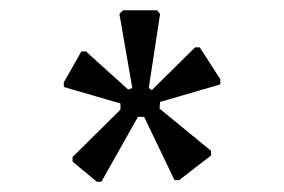

<svg xmlns="http://www.w3.org/2000/svg" viewBox="-20 -724 552 373"><path d="M248 -497 177 -371H168L121 -410V-419L214 -511V-523L104 -555V-564L138 -624H147L229 -550L237 -553L212 -697L219 -704H285L291 -697L269 -553L275 -549L359 -632H368L408 -570V-560L291 -526L290 -513L390 -431V-422L328 -374H319L260 -497Z"/></svg>

Font: Hasubi Mono
Style: Regular
Weight: 400
Designer: Eli Heuer
Foundry: Eli Heuer
Version: Version 1.000